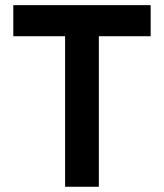

<svg xmlns="http://www.w3.org/2000/svg" viewBox="-20 -713 626 733"><path d="M228.5 0V-574.7H30.8V-693.4H555.2V-574.7H357.4V0Z"/></svg>

Font: Caskaydia Cove
Style: Bold
Weight: 700
Monospace: yes
Designer: Aaron Bell
Foundry: Saja Typeworks
Version: Version 4.300; ttfautohint (v1.8.3)